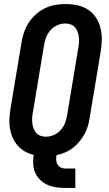

<svg xmlns="http://www.w3.org/2000/svg" viewBox="-20 -763 540 948"><path d="M300 165Q277 165 255 161.5Q233 158 213.5 149Q194 140 178.5 125Q163 110 154 90Q145 70 144 47.5Q143 25 146 2Q123 -4 102.5 -15.5Q82 -27 67 -44.5Q52 -62 42.5 -83.5Q33 -105 29 -129Q25 -153 26.5 -177.5Q28 -202 32 -228L86 -552Q90 -578 98.5 -603Q107 -628 121.5 -650.5Q136 -673 156.5 -691.5Q177 -710 201.5 -722Q226 -734 252 -738.5Q278 -743 303 -743Q333 -743 362 -737Q391 -731 414.5 -715.5Q438 -700 453.5 -676.5Q469 -653 476 -625Q483 -597 482.5 -567.5Q482 -538 477 -507L423 -183Q420 -162 414 -141Q408 -120 397 -100.5Q386 -81 371.5 -63.5Q357 -46 339.5 -32.5Q322 -19 301 -10Q280 -1 259 3Q257 15 257.5 26.5Q258 38 263.5 48Q269 58 279 63.5Q289 69 300 69H352V165ZM207 -88Q227 -88 247 -97Q267 -106 281 -122.5Q295 -139 302 -158.5Q309 -178 312 -198L366 -523Q369 -537 370 -551.5Q371 -566 369.5 -579.5Q368 -593 363.5 -605.5Q359 -618 350.5 -628Q342 -638 329 -642.5Q316 -647 302 -647Q282 -647 262 -638Q242 -629 228 -612.5Q214 -596 207 -576.5Q200 -557 197 -537L143 -212Q140 -198 139 -183.5Q138 -169 139.5 -155.5Q141 -142 145.5 -129.5Q150 -117 158.5 -107Q167 -97 180 -92.5Q193 -88 207 -88Z"/></svg>

Font: Iosevka SS18
Style: Bold Italic
Weight: 700
Italic angle: -9°
Monospace: yes
Designer: Belleve Invis
Foundry: Belleve Invis
Version: Version 25.1.1; ttfautohint (v1.8.4)